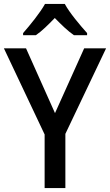

<svg xmlns="http://www.w3.org/2000/svg" viewBox="-20 -961 562 981"><path d="M311 -941H210C186 -897 134 -833 98 -792V-781H163C194 -802 226 -834 260 -869C294 -834 326 -803 358 -781H425V-792C389 -832 335 -896 311 -941ZM261 -383 113 -714H0L208 -274V0H314V-277L522 -714H410Z"/></svg>

Font: Noto Sans Khmer UI SemiCondensed Medium
Style: Regular
Weight: 500
Width: 4
Designer: Danh Hong and the Monotype Design Team
Foundry: Monotype Imaging Inc.
Version: Version 2.002